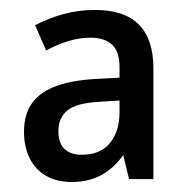

<svg xmlns="http://www.w3.org/2000/svg" viewBox="-20 -742 373 382"><path d="M168.9 -722.2Q227.5 -722.2 256.3 -693.1Q285.2 -664.1 285.2 -606V-385.7H236.8L225.1 -433.6Q207.5 -408.2 182.1 -394Q156.7 -379.9 122.6 -379.9Q93.8 -379.9 72.3 -391.8Q50.8 -403.8 39.3 -426.5Q27.8 -449.2 27.8 -480Q27.8 -515.1 44.2 -537.4Q60.5 -559.6 92.5 -571Q124.5 -582.5 171.4 -585L217.8 -587.4V-608.9Q217.8 -639.6 202.9 -653.3Q188 -667 160.2 -667Q137.7 -667 115.7 -660.2Q93.8 -653.3 71.8 -641.6L49.8 -691.9Q76.2 -705.6 106 -713.9Q135.7 -722.2 168.9 -722.2ZM217.8 -542 179.2 -539.6Q132.3 -537.1 114.3 -522.5Q96.2 -507.8 96.2 -481Q96.2 -457 108.4 -445.6Q120.6 -434.1 142.1 -434.1Q179.7 -434.1 198.7 -457.3Q217.8 -480.5 217.8 -519Z"/></svg>

Font: Open Sans SemiCondensed Medium
Style: Regular
Weight: 500
Width: 4
Designer: Monotype Design Team
Foundry: Monotype Imaging Inc.
Version: Version 3.000